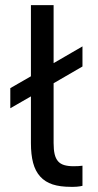

<svg xmlns="http://www.w3.org/2000/svg" viewBox="-20 -720 380 745"><path d="M255 5Q259 5 265 5Q271 5 277.5 4.5Q284 4 290 3Q296 2 300 1V-77Q292 -76 284 -75.5Q276 -75 265 -75Q244 -75 229 -79.5Q214 -84 205 -94.5Q196 -105 192 -122Q188 -139 188 -165V-397L300 -462V-540L188 -475V-700H100V-424L20 -378V-300L100 -346V-165Q100 -120 108.5 -88Q117 -56 136 -35Q155 -14 184 -4.5Q213 5 255 5Z"/></svg>

Font: Golos Text VF
Style: Regular
Weight: 400
Designer: A.Korolkova, Vitaly Kuzmin
Foundry: ParaType Ltd
Version: Version 2.005